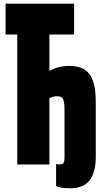

<svg xmlns="http://www.w3.org/2000/svg" viewBox="-20 -879 565 1026"><path d="M244.1 0H72.3V-694.3H9.8V-859.4H376V-694.3H244.1V-499.5Q291.5 -526.9 348.6 -526.9Q391.6 -526.9 420.4 -513.4Q449.2 -500 464.4 -472.9Q479.5 -445.8 485.6 -412.6Q491.7 -379.4 491.7 -332V-40Q491.7 41.5 459.2 84.2Q426.8 127 354 127Q298.3 127 279.8 114.3V-2.9Q290.5 -0.5 299.3 -0.5Q314.9 -0.5 319.8 -9Q324.7 -17.6 324.7 -35.2V-286.1Q324.7 -332 317.4 -348.4Q310.1 -364.7 285.6 -364.7Q263.2 -364.7 244.1 -354Z"/></svg>

Font: Anton
Style: Regular
Weight: 400
Designer: Vernon Adams, Tural Alisoy
Foundry: Vernon Adams
Version: Version 2.300